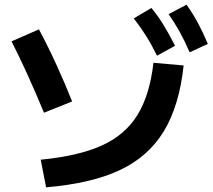

<svg xmlns="http://www.w3.org/2000/svg" viewBox="-20 -802 904 813"><path d="M629.8 -536.1 757.6 -524.9Q739.2 -354 673.6 -246.1Q607.9 -138.3 487.2 -81.6Q366.5 -24.9 175.2 -8.8L152.4 -125.8Q312.9 -141.4 411 -185.8Q509.1 -230.1 561.5 -314.3Q613.9 -398.6 629.8 -536.1ZM28.9 -626.9 144.9 -677.7Q183.9 -604.7 219.7 -526.2Q255.5 -447.8 285.4 -372.4L166.2 -324.7Q96 -494.8 28.9 -626.9ZM546.5 -724 621.1 -768.3Q649.5 -733.7 673.1 -695.3Q696.7 -657 721.1 -608.1L644.8 -566.1Q622.8 -611.3 599.4 -648.7Q576.1 -686.1 546.5 -724ZM693.9 -742 769.8 -782.2Q796.7 -744.6 818.1 -704.9Q839.4 -665.3 859.9 -616L783 -580.5Q762.5 -628.2 741.2 -666.6Q719.9 -705.1 693.9 -742Z"/></svg>

Font: Pretendard GOV Variable
Style: Regular
Weight: 400
Designer: Base glyphs from Inter by Rasmus Andersson; Hangul glyphs from Noto Sans CJK(Source Han Sans) by Jang Soo-young and Kang
Foundry: Kil Hyung-jin
Version: Version 1.307;Glyphs 3.2 (3192)